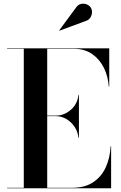

<svg xmlns="http://www.w3.org/2000/svg" viewBox="-20 -1009 646 1029"><path d="M438 -896 298.5 -844.5 297.5 -846.5 386.5 -967Q398 -984.5 414.2 -988Q430.5 -991.5 445 -985.5Q459.5 -979.5 466.5 -968.5Q478 -950 470 -926.2Q462 -902.5 438 -896ZM400.5 -270.5Q397 -304 379 -330.2Q361 -356.5 335 -371.5Q309 -386.5 280.5 -386.5H233V-2.5H365.5Q434 -2.5 478.5 -31.8Q523 -61 546.2 -111.2Q569.5 -161.5 573 -225H575.5V0H18V-2.5H107.5V-747.5H18V-750H565.5V-545H563Q559.5 -598.5 537.2 -644.5Q515 -690.5 474.5 -719Q434 -747.5 375.5 -747.5H233V-389.5H280.5Q323 -389.5 359 -420Q395 -450.5 400.5 -500.5H403V-270.5Z"/></svg>

Font: Bodoni* 72pt Medium
Style: Regular
Weight: 500
Version: Version 2.3